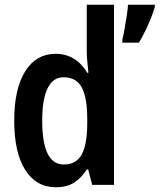

<svg xmlns="http://www.w3.org/2000/svg" viewBox="-20 -780 673 810"><path d="M216 10Q133 10 86.5 -63Q40 -136 40 -271Q40 -406 86.5 -479.5Q133 -553 214 -553Q258 -553 292 -532Q326 -511 348 -473H353Q351 -496 348.5 -518.5Q346 -541 346 -562V-760H461V0H369L352 -65H346Q323 -29 292.5 -9.5Q262 10 216 10ZM249 -86Q301 -86 324 -127Q347 -168 348 -252V-279Q348 -368 325 -411Q302 -454 248 -454Q203 -454 180.5 -407Q158 -360 158 -271Q158 -86 249 -86ZM633 -750Q623 -716 604 -673.5Q585 -631 566 -600H496V-612Q500 -627 505 -655Q510 -683 514.5 -712Q519 -741 520 -760H633Z"/></svg>

Font: Noto Sans Gurmukhi Condensed SemiBold
Style: Regular
Weight: 600
Width: 3
Designer: Jelle Bosma - Monotype Design Team
Foundry: Monotype Imaging Inc.
Version: Version 2.004; ttfautohint (v1.8.4.7-5d5b)